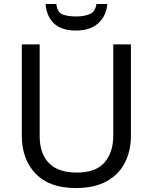

<svg xmlns="http://www.w3.org/2000/svg" viewBox="-20 -938 771 968"><path d="M640 -252Q640 -178 610 -118.5Q580 -59 518.5 -24.5Q457 10 362 10Q229 10 159.5 -62.5Q90 -135 90 -254V-714H180V-251Q180 -164 226.5 -116Q273 -68 367 -68Q464 -68 507.5 -119.5Q551 -171 551 -252V-714H640ZM521 -918Q516 -858 475.5 -821Q435 -784 363 -784Q289 -784 251.5 -820.5Q214 -857 210 -918H264Q269 -877 294 -866Q319 -855 365 -855Q404 -855 432.5 -867Q461 -879 466 -918Z"/></svg>

Font: Noto Sans PhagsPa
Style: Regular
Weight: 400
Designer: Monotype Design Team
Foundry: Monotype Imaging Inc.
Version: Version 2.004; ttfautohint (v1.8.4.7-5d5b)